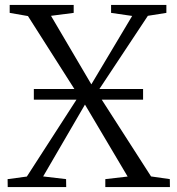

<svg xmlns="http://www.w3.org/2000/svg" viewBox="-20 -763 722 783"><path d="M89.5 -43 301.5 -371.5 94 -697.5 19.5 -710.5V-743H280.5V-710.5L188 -698.5L352.5 -419L519 -698L433 -710.5V-743H658.5V-710.5L583 -698.5L376 -386L596 -43.5L672.5 -32.5L673 0H409.5V-32.5L500.5 -43L326.5 -336.5L156 -43.5L249.5 -32.5L250 0H11.5L11 -32.5ZM563.5 -400V-356.5H118V-400Z"/></svg>

Font: Merriweather 72pt Light
Style: Regular
Weight: 300
Version: Version 2.100